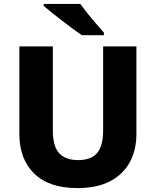

<svg xmlns="http://www.w3.org/2000/svg" viewBox="-20 -951 796 981"><path d="M677 -267Q677 -185 643.5 -123Q610 -61 543.5 -25.5Q477 10 375 10Q231 10 155 -64Q79 -138 79 -266V-714H250V-285Q250 -203 282.5 -168Q315 -133 379 -133Q446 -133 476.5 -169.5Q507 -206 507 -286V-714H677ZM390 -931Q406 -909 428 -881.5Q450 -854 472.5 -828.5Q495 -803 511 -784V-771H399Q379 -784 352.5 -803.5Q326 -823 297.5 -845Q269 -867 244 -887Q219 -907 203 -921V-931Z"/></svg>

Font: Noto Sans Myanmar ExtraBold
Style: Regular
Weight: 800
Designer: Monotype Design Team
Foundry: Monotype Imaging Inc.
Version: Version 2.107; ttfautohint (v1.8.4.7-5d5b)